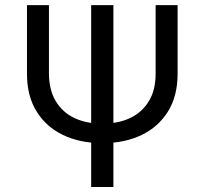

<svg xmlns="http://www.w3.org/2000/svg" viewBox="-20 -748 818 768"><path d="M602.5 -727.5H690.4V-453.1Q690.4 -363.8 651.9 -302Q613.3 -240.2 546.9 -208.3Q480.5 -176.3 396.5 -175.8H381.8Q298.3 -176.3 231.7 -208.3Q165 -240.2 126.5 -302Q87.9 -363.8 87.9 -453.1V-727.5H175.8V-453.1Q176.3 -387.7 203.1 -343.3Q230 -298.8 276.4 -276.6Q322.8 -254.4 381.8 -253.9H396.5Q455.6 -254.4 502 -276.6Q548.3 -298.8 575.4 -343.3Q602.5 -387.7 602.5 -453.1ZM433.6 -727.5V0H344.7V-727.5Z"/></svg>

Font: GitLab Sans
Style: Regular
Weight: 400
Designer: Rasmus Andersson
Foundry: Modifications by GitLab B.V., manufactured by rsms
Version: Version 4.000;git-c8fb6b7